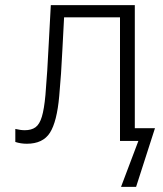

<svg xmlns="http://www.w3.org/2000/svg" viewBox="-20 -552 640 752"><path d="M85 11Q61 11 40 4V-47Q61 -42 77 -42Q103 -42 119 -53.5Q135 -65 144 -95Q153 -125 158 -180Q162 -228 165 -275Q168 -322 171 -383Q174 -444 179 -532H508V-50H587L513 180H454L522 0H450V-484H231Q227 -413 224.5 -360Q222 -307 219 -263.5Q216 -220 212 -176Q203 -75 175.5 -32Q148 11 85 11Z"/></svg>

Font: Noto Sans Mono Light
Style: Regular
Weight: 300
Designer: Monotype Design Team
Foundry: Monotype Imaging Inc.
Version: Version 2.014; ttfautohint (v1.8.4.7-5d5b)